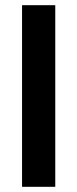

<svg xmlns="http://www.w3.org/2000/svg" viewBox="-20 -720 297 740"><path d="M65 -700H193V0H65Z"/></svg>

Font: Haskoy Bold
Style: Regular
Weight: 700
Designer: Ertekin Erdin
Foundry: Ertekin Erdin
Version: Version 1.500; ttfautohint (v1.8.3)